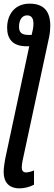

<svg xmlns="http://www.w3.org/2000/svg" viewBox="-35 -790 295 1050"><path d="M72 240C97 240 127 233 151 220V142C137 148 120 153 107 153C92 153 84 143 84 126C84 114 86 103 88 91L234 -589C238 -609 240 -634 240 -648C240 -726 207 -770 127 -770C45 -770 4 -710 4 -638C4 -579 33 -537 109 -537H125L-7 81C-11 104 -15 132 -15 150C-15 207 14 240 72 240ZM121 -599C84 -599 69 -612 69 -644C69 -678 84 -706 113 -706C134 -706 148 -694 148 -660C148 -652 147 -641 145 -630L138 -599Z"/></svg>

Font: Noto Sans UI Condensed Medium
Style: Italic
Weight: 500
Width: 3
Italic angle: -12°
Designer: Monotype Design Team
Foundry: Monotype Imaging Inc.
Version: Version 1.901